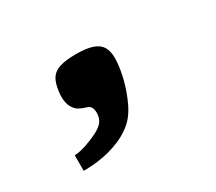

<svg xmlns="http://www.w3.org/2000/svg" viewBox="-79 -326 758 673"><g transform="rotate(-30 300.0 11.0)"><path d="M195.5 100Q217.5 88.5 227 74.8Q236.5 61 236.5 41Q236.5 17.5 222 10L212.5 6.5Q197.5 2 186.2 -4.5Q175 -11 166 -26.5Q157 -42 157 -69Q157 -79 158.5 -90Q162.5 -122 174 -139.8Q185.5 -157.5 209.5 -165.2Q233.5 -173 276 -173Q318 -173 342.2 -164.5Q366.5 -156 377 -138.8Q387.5 -121.5 387.5 -92.5Q387.5 -79.5 385 -59.5Q376 8 346 71.5Q334.5 95.5 320.5 112.8Q306.5 130 287 143.5Q251.5 168.5 199 182.5Q151.5 195 95 195V132Q116 131.5 144.2 121.8Q172.5 112 195.5 100Z"/></g></svg>

Font: JuliaMono Black
Style: Italic
Weight: 900
Italic angle: -9°
Monospace: yes
Designer: cormullion
Foundry: corm
Version: Version 0.057; ttfautohint (v1.8.4)